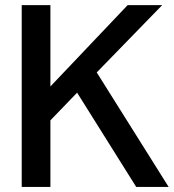

<svg xmlns="http://www.w3.org/2000/svg" viewBox="-20 -735 683 755"><path d="M65.4 0V-714.8H178.2V-395L481.9 -714.8H617.7L360.4 -450.2L643.1 0H515.6L283.2 -370.6L178.2 -261.7V0Z"/></svg>

Font: Pontano Sans
Style: Bold
Weight: 700
Designer: Vernon Adams
Foundry: Vernon Adams
Version: Version 2.001